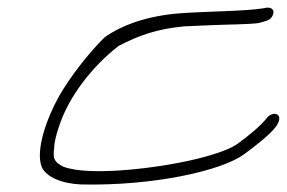

<svg xmlns="http://www.w3.org/2000/svg" viewBox="-20 -470 762 510"><path d="M91 -26C103 0 144 18 196 20C391 24 569 -17 628 -60C658 -82 696 -111 714 -135C722 -147 726 -161 716 -166C708 -171 694 -164 690 -158C672 -135 641 -110 611 -88C591 -74 555 -61 503 -48C401 -23 218 -1 149 -27C127 -38 119 -46 124 -77C124 -92 129 -110 136 -132C163 -216 227 -295 295 -348C347 -375 395 -393 469 -400C492 -401 517 -402 538 -403C580 -405 643 -405 668 -409C680 -413 695 -414 702 -425C714 -444 700 -454 680 -448C629 -440 532 -440 463 -435C372 -429 303 -403 258 -371C217 -331 166 -266 136 -213C106 -159 73 -72 91 -26Z"/></svg>

Font: Stray Cat
Style: UltExtObl
Weight: 400
Version: Version 1.0